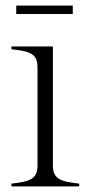

<svg xmlns="http://www.w3.org/2000/svg" viewBox="-20 -666 319 686"><path d="M21 -10V0H263V-10C198 -17 169 -26 169 -74V-500H21V-490C87 -483 114 -474 114 -426V-74C114 -26 86 -17 21 -10ZM38 -646V-616H240V-646Z"/></svg>

Font: Sprat Condensed Light
Style: Regular
Weight: 300
Width: 3
Designer: Ethan Nakache
Foundry: Collletttivo
Version: Version 2.000;Glyphs 3.2 (3217)